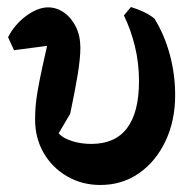

<svg xmlns="http://www.w3.org/2000/svg" viewBox="-20 -507 547 547"><path d="M266 20Q213 20 170.5 -5Q128 -30 104 -72Q80 -114 80 -166Q80 -186 81.5 -204.5Q83 -223 87.5 -249.5Q92 -276 101 -317.5Q110 -359 125 -425L142 -380L20 -364L3 -401Q22 -438 55 -462Q88 -486 117 -486Q141 -486 162 -471.5Q183 -457 196 -431Q209 -405 209 -371Q209 -343 202 -298.5Q195 -254 180 -183L147 -127Q160 -113 185.5 -105Q211 -97 240 -97Q308 -97 342 -142Q376 -187 376 -276Q376 -327 364.5 -374.5Q353 -422 333 -463L353 -487Q373 -481 390.5 -472.5Q408 -464 420 -454Q448 -409 463.5 -352.5Q479 -296 479 -236Q479 -163 451.5 -105Q424 -47 376 -13.5Q328 20 266 20Z"/></svg>

Font: Eczar Medium
Style: Regular
Weight: 500
Designer: Vaibhav Singh
Foundry: Rosetta Type Foundry
Version: Version 2.000